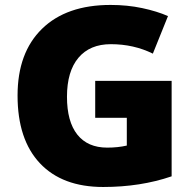

<svg xmlns="http://www.w3.org/2000/svg" viewBox="-20 -744 780 774"><path d="M363.8 -418H671.9V-33.2Q546.4 9.8 396 9.8Q231 9.8 140.9 -85.9Q50.8 -181.6 50.8 -358.9Q50.8 -531.7 149.4 -627.9Q248 -724.1 425.8 -724.1Q493.2 -724.1 553 -711.4Q612.8 -698.7 657.2 -679.2L596.2 -527.8Q519 -565.9 426.8 -565.9Q342.3 -565.9 296.1 -511Q250 -456.1 250 -354Q250 -253.9 291.7 -201.4Q333.5 -148.9 412.1 -148.9Q455.1 -148.9 491.2 -157.2V-269H363.8Z"/></svg>

Font: Open Sans ExtBd
Style: Bold
Weight: 800
Foundry: Ascender Corporation
Version: Version 1.10